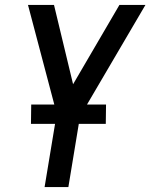

<svg xmlns="http://www.w3.org/2000/svg" viewBox="-20 -540 640 775"><path d="M160 215 209 -81 93 -520H198L275 -200L462 -520H567L303 -70L256 215ZM407 -40H105L106 -118H408Z"/></svg>

Font: Iosevka Custom Medium Oblique
Style: Regular
Weight: 500
Italic angle: -9°
Designer: Belleve Invis
Foundry: Belleve Invis
Version: Version 27.0.1